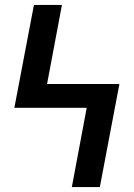

<svg xmlns="http://www.w3.org/2000/svg" viewBox="-20 -755 540 775"><path d="M383 0H270L330 -320H38L117 -735H230L170 -416H462Z"/></svg>

Font: Iosevka SS08 Regular
Style: Bold
Weight: 700
Monospace: yes
Designer: Belleve Invis
Foundry: Belleve Invis
Version: Version 16.3.4; ttfautohint (v1.8.4)